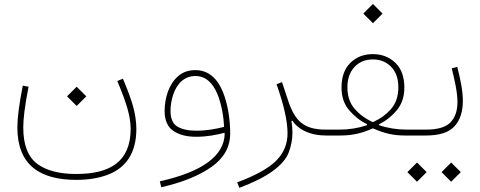

<svg xmlns="http://www.w3.org/2000/svg" viewBox="-20 -674 2387 955"><path d="M361.3 -147 409.2 -194.8 361.3 -242.7 313.5 -194.8ZM563.5 -271C586.9 -215.3 604 -169.4 614.3 -132.8C624.5 -96.2 629.9 -63 629.9 -33.2C629.9 133.3 523.4 191.4 358.9 191.4C274.4 191.4 209.5 174.3 164.1 140.1C118.7 105.5 95.7 45.9 95.7 -39.6C95.7 -61.5 97.7 -88.4 101.6 -120.1C105.5 -151.9 112.3 -192.4 122.1 -242.7L93.3 -248C73.7 -147 66.4 -86.4 66.4 -39.6C66.4 146.5 178.2 220.7 359.4 220.7C418.5 220.7 470.7 212.4 515.6 195.3C605 161.6 658.2 88.9 658.2 -32.7C658.2 -65.4 653.3 -101.6 643.1 -140.6C632.8 -179.2 615.2 -226.6 591.3 -282.7Z M1097.7 -10.3C1095.7 100.6 988.3 180.2 774.9 228L782.2 257.3C887.7 233.4 971.2 199.2 1032.7 155.8C1094.2 111.8 1125 56.6 1125 -9.8C1125 -74.7 1114.7 -151.9 1088.9 -216.3C1063 -280.8 1019 -325.2 952.1 -325.2C917.5 -325.2 889.2 -315.4 866.2 -295.4C843.3 -275.4 826.7 -249.5 815.4 -218.8C804.2 -187.5 798.8 -155.3 798.8 -122.6C798.8 -75.7 813.5 -42.5 842.3 -22.9C871.1 -3.4 908.7 6.3 955.6 6.3C1009.8 6.3 1056.2 -2.9 1095.2 -13.2ZM1094.7 -43C1057.1 -33.2 1009.8 -23.9 955.6 -23.9C916 -23.9 885.3 -30.8 862.3 -44.4C839.4 -58.1 828.1 -84 828.1 -122.6C828.1 -149.4 832.5 -175.8 841.3 -202.6C858.9 -255.9 895 -295.9 952.1 -295.9C1004.9 -295.9 1039.1 -259.3 1061 -207C1082.5 -154.8 1092.3 -93.3 1094.7 -43Z M1355.5 -254.9C1392.1 -152.3 1410.2 -70.8 1410.2 -10.7C1410.2 43 1390.6 88.9 1352.1 127C1313 164.6 1249 200.2 1159.7 232.9L1170.4 260.3C1239.3 234.4 1294.4 207 1335.4 177.7C1376.5 147.9 1403.3 117.2 1416 84.5C1428.2 51.8 1434.6 19 1434.6 -13.2C1434.6 -31.7 1433.1 -51.3 1429.7 -71.8L1434.6 -73.7C1465.3 -26.9 1525.9 0 1600.6 0H1601.1V-29.3H1600.6C1489.7 -29.3 1446.3 -72.8 1412.1 -176.8L1382.8 -265.6Z M1835 -558.6 1882.8 -606.4 1835 -654.3 1787.1 -606.4ZM1678.7 -238.3C1678.7 -193.8 1690.9 -156.7 1715.8 -127C1740.7 -97.2 1770.5 -73.2 1805.7 -56.2L1805.2 -51.3C1762.2 -36.6 1716.3 -29.3 1668 -29.3H1601.1C1594.7 -29.3 1591.3 -24.4 1591.3 -14.6C1591.3 -4.9 1594.7 0 1601.1 0H1672.4C1734.4 0 1780.8 -11.7 1835 -35.6C1889.2 -11.7 1933.6 0 1994.1 0H2068.8V-29.3H2002.4C1955.1 -29.3 1906.2 -37.1 1865.7 -51.3V-56.2C1900.4 -73.2 1930.2 -97.2 1954.6 -127C1979 -156.7 1991.2 -193.4 1991.2 -237.8C1991.2 -291 1976.6 -332.5 1946.8 -361.3C1917 -390.1 1879.4 -404.8 1835 -404.8C1789.6 -404.8 1752.4 -390.6 1723.1 -361.8C1693.4 -333 1678.7 -291.5 1678.7 -238.3ZM1835 -66.4C1797.4 -83.5 1767.1 -105.5 1743.7 -133.3C1719.7 -161.1 1708 -196.3 1708 -239.7C1708 -282.2 1719.7 -316.4 1743.7 -341.3C1767.1 -366.2 1797.4 -378.4 1835 -378.4C1871.6 -378.4 1901.9 -366.2 1925.8 -341.3C1949.7 -316.4 1961.4 -282.2 1961.4 -239.7C1961.4 -196.3 1949.7 -161.1 1926.3 -133.3C1902.3 -105.5 1872.1 -83.5 1835 -66.4Z M2227.1 -334C2242.7 -270 2255.4 -213.4 2255.4 -167C2255.4 -122.6 2243.7 -88.9 2220.2 -64.9C2196.8 -41 2156.2 -29.3 2098.6 -29.3H2068.8C2062.5 -29.3 2059.1 -24.4 2059.1 -14.6C2059.1 -4.9 2062.5 0 2068.8 0H2098.6C2165.5 0 2212.9 -15.1 2240.7 -45.9C2268.6 -76.2 2282.2 -118.7 2282.2 -172.9C2282.2 -221.2 2270.5 -278.8 2254.4 -341.3ZM2054.2 230 2102.1 182.1 2054.2 134.3 2006.3 182.1ZM2224.1 230 2272 182.1 2224.1 134.3 2176.3 182.1Z"/></svg>

Font: Estedad Thin
Style: Regular
Weight: 100
Designer: Amin Abedi
Version: Version 7.3